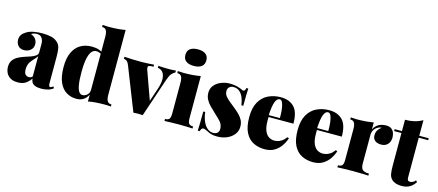

<svg xmlns="http://www.w3.org/2000/svg" viewBox="-54 -1348 4399 1928"><g transform="rotate(15 2145.0 -384.0)"><path d="M156 7Q109 7 79 -11Q49 -29 35.5 -58Q22 -87 22 -119Q22 -161 41 -187.5Q60 -214 90.5 -230.5Q121 -247 155 -258Q189 -269 219.5 -279.5Q250 -290 269 -304.5Q288 -319 288 -342V-431Q288 -447 282.5 -466Q277 -485 262 -499Q247 -513 217 -513Q201 -513 186.5 -508.5Q172 -504 161 -496Q196 -483 212 -459.5Q228 -436 228 -408Q228 -368 200 -345Q172 -322 134 -322Q94 -322 72 -347Q50 -372 50 -409Q50 -440 65.5 -461.5Q81 -483 112 -501Q142 -518 184 -525.5Q226 -533 272 -533Q321 -533 363 -523.5Q405 -514 435 -483Q456 -461 462 -428Q468 -395 468 -343V-75Q468 -50 471.5 -41Q475 -32 484 -32Q492 -32 499.5 -37Q507 -42 514 -47L524 -30Q502 -11 469.5 -2Q437 7 401 7Q358 7 334.5 -3.5Q311 -14 301.5 -31.5Q292 -49 291 -69Q270 -36 238.5 -14.5Q207 7 156 7ZM251 -73Q262 -73 270.5 -76.5Q279 -80 288 -90V-301Q281 -288 269.5 -275.5Q258 -263 246 -250Q234 -237 223.5 -222Q213 -207 206.5 -187.5Q200 -168 200 -142Q200 -104 214.5 -88.5Q229 -73 251 -73Z M1068 -782V-110Q1068 -65 1080.5 -43.5Q1093 -22 1124 -22V-1Q1093 -4 1062 -4Q1012 -4 969 -1Q926 2 888 10V-662Q888 -707 876 -728.5Q864 -750 832 -750V-771Q864 -768 894 -768Q944 -768 987.5 -771.5Q1031 -775 1068 -782ZM784 -533Q828 -533 858 -522.5Q888 -512 911 -489L900 -478Q887 -489 871 -494.5Q855 -500 841 -500Q795 -500 772 -441Q749 -382 749 -260Q749 -172 758 -123.5Q767 -75 782.5 -56.5Q798 -38 816 -38Q844 -38 866 -58.5Q888 -79 888 -110V-61Q868 -23 839 -4.5Q810 14 766 14Q709 14 662.5 -14.5Q616 -43 589 -104Q562 -165 562 -263Q562 -354 589.5 -413.5Q617 -473 667 -503Q717 -533 784 -533Z M1661 -519V-498Q1642 -491 1624.5 -470.5Q1607 -450 1590 -401L1455 0Q1431 -2 1406.5 -2Q1382 -2 1358 0L1184 -442Q1169 -480 1153 -489Q1137 -498 1126 -498V-519Q1166 -516 1209 -514.5Q1252 -513 1304 -513Q1335 -513 1369.5 -515Q1404 -517 1434 -519V-498Q1416 -498 1401.5 -496.5Q1387 -495 1380.5 -487.5Q1374 -480 1378 -460L1490 -148L1477 -128L1533 -295Q1556 -363 1552.5 -407Q1549 -451 1529 -473.5Q1509 -496 1479 -498V-519Q1493 -518 1513 -517Q1533 -516 1552.5 -515.5Q1572 -515 1584 -515Q1602 -515 1626 -516Q1650 -517 1661 -519Z M1821 -782Q1873 -782 1901.5 -760.5Q1930 -739 1930 -696Q1930 -653 1901.5 -631.5Q1873 -610 1821 -610Q1769 -610 1740.5 -631.5Q1712 -653 1712 -696Q1712 -739 1740.5 -760.5Q1769 -782 1821 -782ZM1917 -530V-93Q1917 -51 1929.5 -36Q1942 -21 1973 -21V0Q1953 -1 1913 -2.5Q1873 -4 1831 -4Q1789 -4 1746 -2.5Q1703 -1 1681 0V-21Q1712 -21 1724.5 -36Q1737 -51 1737 -93V-410Q1737 -455 1725 -476.5Q1713 -498 1681 -498V-519Q1713 -516 1743 -516Q1793 -516 1836.5 -519.5Q1880 -523 1917 -530Z M2221 -533Q2265 -533 2298.5 -523.5Q2332 -514 2347 -506Q2382 -485 2390 -532H2410Q2408 -503 2407 -461.5Q2406 -420 2406 -352H2386Q2382 -389 2368.5 -425Q2355 -461 2329.5 -485Q2304 -509 2263 -509Q2238 -509 2221 -494Q2204 -479 2204 -453Q2204 -423 2222 -399.5Q2240 -376 2268 -354.5Q2296 -333 2324 -309Q2355 -284 2379 -260Q2403 -236 2417.5 -207.5Q2432 -179 2432 -140Q2432 -95 2404.5 -60Q2377 -25 2331.5 -5.5Q2286 14 2230 14Q2195 14 2169 6.5Q2143 -1 2127 -11Q2111 -19 2099.5 -23.5Q2088 -28 2077 -28Q2067 -28 2060 -17.5Q2053 -7 2049 7H2029Q2031 -25 2032 -71Q2033 -117 2033 -193H2053Q2059 -140 2076.5 -99Q2094 -58 2121.5 -34.5Q2149 -11 2185 -11Q2201 -11 2214 -17Q2227 -23 2235 -35Q2243 -47 2243 -66Q2243 -110 2216.5 -140Q2190 -170 2150 -206Q2120 -234 2093.5 -260.5Q2067 -287 2050 -318.5Q2033 -350 2033 -389Q2033 -434 2059.5 -466Q2086 -498 2129 -515.5Q2172 -533 2221 -533Z M2750 -533Q2838 -533 2888.5 -481.5Q2939 -430 2939 -309H2626L2624 -328H2793Q2794 -377 2789 -418.5Q2784 -460 2773 -485Q2762 -510 2743 -510Q2716 -510 2699 -467.5Q2682 -425 2677 -322L2681 -314Q2680 -304 2680 -294Q2680 -284 2680 -273Q2680 -203 2697.5 -164Q2715 -125 2741.5 -110Q2768 -95 2795 -95Q2809 -95 2828.5 -99Q2848 -103 2871 -117.5Q2894 -132 2916 -162L2933 -156Q2921 -116 2894.5 -76.5Q2868 -37 2826 -11.5Q2784 14 2724 14Q2660 14 2607.5 -12Q2555 -38 2524 -98Q2493 -158 2493 -259Q2493 -355 2527 -415.5Q2561 -476 2619.5 -504.5Q2678 -533 2750 -533Z M3253 -533Q3341 -533 3391.5 -481.5Q3442 -430 3442 -309H3129L3127 -328H3296Q3297 -377 3292 -418.5Q3287 -460 3276 -485Q3265 -510 3246 -510Q3219 -510 3202 -467.5Q3185 -425 3180 -322L3184 -314Q3183 -304 3183 -294Q3183 -284 3183 -273Q3183 -203 3200.5 -164Q3218 -125 3244.5 -110Q3271 -95 3298 -95Q3312 -95 3331.5 -99Q3351 -103 3374 -117.5Q3397 -132 3419 -162L3436 -156Q3424 -116 3397.5 -76.5Q3371 -37 3329 -11.5Q3287 14 3227 14Q3163 14 3110.5 -12Q3058 -38 3027 -98Q2996 -158 2996 -259Q2996 -355 3030 -415.5Q3064 -476 3122.5 -504.5Q3181 -533 3253 -533Z M3844 -533Q3880 -533 3900 -517.5Q3920 -502 3928 -478.5Q3936 -455 3936 -432Q3936 -387 3910.5 -360.5Q3885 -334 3844 -334Q3800 -334 3777.5 -354Q3755 -374 3755 -406Q3755 -440 3769.5 -462Q3784 -484 3806 -499Q3788 -499 3774 -492Q3762 -487 3751 -478Q3740 -469 3732 -457.5Q3724 -446 3719.5 -432Q3715 -418 3715 -403V-103Q3715 -55 3735 -38Q3755 -21 3801 -21V0Q3778 -1 3732.5 -2.5Q3687 -4 3639 -4Q3594 -4 3548 -2.5Q3502 -1 3479 0V-21Q3510 -21 3522.5 -36Q3535 -51 3535 -93V-410Q3535 -455 3523 -476.5Q3511 -498 3479 -498V-519Q3511 -516 3541 -516Q3591 -516 3634.5 -519.5Q3678 -523 3715 -530V-458Q3728 -484 3747 -500.5Q3766 -517 3790.5 -525Q3815 -533 3844 -533Z M4191 -681V-519H4289V-499H4191V-84Q4191 -65 4198 -56.5Q4205 -48 4221 -48Q4232 -48 4247 -54.5Q4262 -61 4275 -77L4290 -65Q4269 -29 4234.5 -7.5Q4200 14 4148 14Q4115 14 4088.5 5.5Q4062 -3 4045 -20Q4023 -42 4017 -74.5Q4011 -107 4011 -159V-499H3935V-519H4011V-637Q4064 -637 4107.5 -647.5Q4151 -658 4191 -681Z"/></g></svg>

Font: Playfair Display Black
Style: Regular
Weight: 900
Designer: Claus Eggers Sørensen
Foundry: Claus Eggers Sørensen
Version: Version 1.203